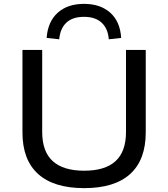

<svg xmlns="http://www.w3.org/2000/svg" viewBox="-20 -963 869 992"><path d="M415 9Q258 9 177 -64Q96 -137 96 -279V-705H198V-281Q198 -180 252.5 -130.5Q307 -81 415 -81Q523 -81 577 -130.5Q631 -180 631 -281V-705H733V-279Q733 -137 652.5 -64Q572 9 415 9ZM286 -760 221 -767Q227 -851 278 -897Q329 -943 414 -943Q499 -943 550 -897Q601 -851 606 -767L542 -760Q538 -815 505.5 -845.5Q473 -876 414 -876Q355 -876 323 -846Q291 -816 286 -760Z"/></svg>

Font: Nunito Sans 10pt SemiExpanded Medium
Style: Regular
Weight: 500
Width: 6
Designer: Vernon Adams
Foundry: Vernon Adams
Version: Version 3.101;gftools[0.9.27]